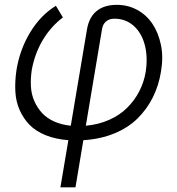

<svg xmlns="http://www.w3.org/2000/svg" viewBox="-20 -573 734 797"><path d="M230.8 204.5 263.8 8.9Q211.3 5 170.1 -11.5Q128.9 -28.1 103 -54.5Q77.1 -81 61.4 -116.5Q45.8 -152 43.7 -193.5Q41.5 -235.1 48.3 -281.6Q62.1 -367.5 105.3 -438.7Q148.4 -509.9 212 -549L241.1 -500.7Q191.1 -462.7 157.8 -407.1Q124.6 -351.6 111.9 -283Q106.5 -246.8 108.3 -214.3Q110.1 -181.8 122.3 -153.8Q134.6 -125.7 154.3 -104.2Q174 -82.7 204.5 -68.9Q235.1 -55 273.8 -51.1L340.9 -449.9Q349.4 -501.4 381 -527.2Q412.6 -552.9 464.8 -552.9Q510.7 -552.9 549.2 -532.1Q587.7 -511.4 612.6 -474.4Q637.4 -437.5 648.1 -386.4Q658.7 -335.2 648.1 -274.9Q638.8 -217.3 614.3 -168.5Q589.8 -119.7 550.8 -81.1Q511.7 -42.6 454.2 -19Q396.7 4.6 326 8.9L293.3 204.5ZM336.3 -51.1Q388.5 -55.8 432.7 -75.3Q476.9 -94.8 507.6 -125.4Q538.4 -155.9 558.1 -193.9Q577.8 -231.9 584.9 -275.2Q594.1 -336.3 581 -386.5Q567.8 -436.8 534.6 -466.1Q501.4 -495.4 454.9 -495.4Q432.5 -495.4 419.2 -483.1Q405.9 -470.9 403.1 -449.6Z"/></svg>

Font: Karasuma Gothic
Style: Light Italic
Weight: 300
Italic angle: 9.39998°
Designer: Rasmus Andersson / Ryoko Nishizuka
Foundry: rsms
Version: Version 1.00